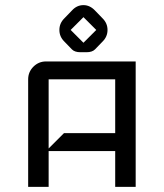

<svg xmlns="http://www.w3.org/2000/svg" viewBox="-20 -730 640 750"><path d="M510 0H430V-140H170V0H90V-420Q90 -449 110.5 -469.5Q131 -490 160 -490H510ZM430 -210V-420H170V-150L230 -210ZM400 -613Q400 -587 381 -568L351 -537Q340 -526 318 -526H294Q272 -526 261 -537L231 -568Q212 -587 212 -613Q212 -639 231 -658L261 -689Q280 -710 306 -710Q331 -710 351 -689L381 -658Q400 -639 400 -613ZM356 -613 306 -663 256 -613 306 -563Z"/></svg>

Font: Iceland
Style: Regular
Weight: 400
Designer: Cyreal (www.cyreal.org)
Foundry: Cyreal (www.cyreal.org)
Version: Version 1.001